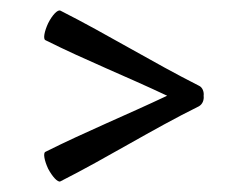

<svg xmlns="http://www.w3.org/2000/svg" viewBox="-20 -448 445 363"><path d="M356 -286C267 -331 183 -383 94 -428C89 -430 79 -420 71 -404C64 -389 61 -374 66 -372C142 -334 220 -303 296 -267C220 -231 142 -199 66 -161C61 -159 64 -144 71 -129C79 -114 89 -103 94 -105C183 -150 267 -203 356 -247C363 -251 366 -259 365 -267C366 -274 363 -283 356 -286Z"/></svg>

Font: Nupuram ExtraLight
Style: Regular
Weight: 200
Designer: Santhosh Thottingal (santhosh.thottingal@gmail.com)
Foundry: SMC
Version: Version 1.000